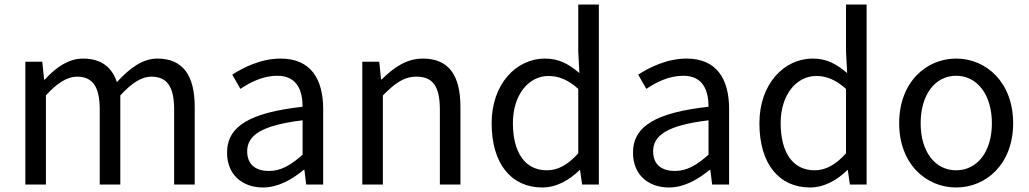

<svg xmlns="http://www.w3.org/2000/svg" viewBox="-20 -816 4551 849"><path d="M92 0H183V-394C233 -450 279 -477 320 -477C389 -477 421 -434 421 -332V0H512V-394C563 -450 607 -477 649 -477C718 -477 750 -434 750 -332V0H841V-344C841 -483 788 -557 676 -557C610 -557 553 -514 497 -453C475 -517 430 -557 347 -557C282 -557 225 -516 178 -464H175L167 -543H92Z M1143 13C1210 13 1271 -22 1323 -65H1326L1334 0H1409V-334C1409 -468 1353 -557 1221 -557C1134 -557 1057 -518 1007 -486L1043 -423C1086 -452 1143 -481 1206 -481C1295 -481 1318 -414 1318 -344C1087 -318 984 -259 984 -141C984 -43 1052 13 1143 13ZM1169 -60C1115 -60 1073 -85 1073 -147C1073 -217 1135 -262 1318 -284V-132C1265 -85 1222 -60 1169 -60Z M1582 0H1673V-394C1728 -449 1766 -477 1822 -477C1894 -477 1925 -434 1925 -332V0H2016V-344C2016 -483 1964 -557 1850 -557C1776 -557 1720 -516 1668 -465H1665L1657 -543H1582Z M2378 13C2443 13 2500 -22 2543 -64H2545L2554 0H2628V-796H2537V-587L2542 -493C2494 -533 2453 -557 2389 -557C2265 -557 2154 -447 2154 -271C2154 -90 2242 13 2378 13ZM2398 -63C2302 -63 2248 -141 2248 -272C2248 -396 2317 -480 2405 -480C2450 -480 2491 -464 2537 -423V-138C2492 -88 2448 -63 2398 -63Z M2938 13C3005 13 3066 -22 3118 -65H3121L3129 0H3204V-334C3204 -468 3148 -557 3016 -557C2929 -557 2852 -518 2802 -486L2838 -423C2881 -452 2938 -481 3001 -481C3090 -481 3113 -414 3113 -344C2882 -318 2779 -259 2779 -141C2779 -43 2847 13 2938 13ZM2964 -60C2910 -60 2868 -85 2868 -147C2868 -217 2930 -262 3113 -284V-132C3060 -85 3017 -60 2964 -60Z M3562 13C3627 13 3684 -22 3727 -64H3729L3738 0H3812V-796H3721V-587L3726 -493C3678 -533 3637 -557 3573 -557C3449 -557 3338 -447 3338 -271C3338 -90 3426 13 3562 13ZM3582 -63C3486 -63 3432 -141 3432 -272C3432 -396 3501 -480 3589 -480C3634 -480 3675 -464 3721 -423V-138C3676 -88 3632 -63 3582 -63Z M4208 13C4341 13 4460 -91 4460 -271C4460 -452 4341 -557 4208 -557C4075 -557 3956 -452 3956 -271C3956 -91 4075 13 4208 13ZM4208 -63C4114 -63 4051 -146 4051 -271C4051 -396 4114 -481 4208 -481C4302 -481 4366 -396 4366 -271C4366 -146 4302 -63 4208 -63Z"/></svg>

Font: Noto Sans JP Regular
Style: Regular
Weight: 400
Designer: Ryoko NISHIZUKA (kana & ideographs); Paul D. Hunt (Latin, Greek & Cyrillic); Wenlong ZHANG (bopomofo); Sandoll Communica
Foundry: Adobe Systems Incorporated
Version: Version 1.004;PS 1.004;hotconv 1.0.82;makeotf.lib2.5.63406